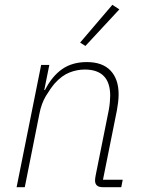

<svg xmlns="http://www.w3.org/2000/svg" viewBox="-20 -778 592 798"><path d="M49 0 151 -508H185L164 -404H167Q196 -461 238 -490.5Q280 -520 341 -520Q406 -520 439.5 -484.5Q473 -449 473 -386Q473 -371 471 -353.5Q469 -336 466 -320L408 -31H490L484 0H407Q375 0 375 -28Q375 -36 378 -51L432 -320Q435 -336 436.5 -353Q438 -370 438 -380Q438 -489 332 -489Q300 -489 268.5 -476.5Q237 -464 208 -432Q190 -411 171 -379.5Q152 -348 144 -306L83 0ZM335 -587 313 -601 447 -758 476 -739Z"/></svg>

Font: IBM Plex Sans ExtLt
Style: Italic
Weight: 200
Italic angle: -11°
Designer: Mike Abbink, Paul van der Laan, Pieter van Rosmalen
Foundry: Bold Monday
Version: Version 3.005